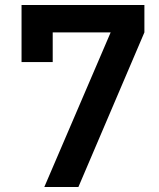

<svg xmlns="http://www.w3.org/2000/svg" viewBox="-20 -750 639 770"><path d="M157.7 0 423.8 -620.1H191.4V-501H66.4V-730H559.1V-620.1L294.4 0Z"/></svg>

Font: UDEV Gothic 35
Style: Bold
Weight: 700
Version: v2.1.0; ttfautohint (v1.8.4.7-5d5b-dirty) -l 6 -r 45 -G 200 